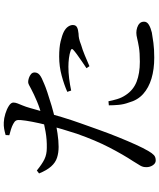

<svg xmlns="http://www.w3.org/2000/svg" viewBox="68 -898 863 1040"><g transform="rotate(-90 500.0 -377.5)"><path d="M151 34Q136 34 125.5 18.5Q115 3 115 -17Q115 -31 119 -40.5Q123 -50 130.5 -61Q138 -72 147 -88Q182 -141 221 -216Q260 -291 296 -393Q308 -429 320.5 -471.5Q333 -514 343.5 -556.5Q354 -599 361 -635.5Q368 -672 370 -696Q372 -714 367.5 -722.5Q363 -731 349 -738Q336 -745 320 -750Q304 -755 288 -759L289 -779Q306 -784 322.5 -787Q339 -790 358 -789Q380 -788 404.5 -780.5Q429 -773 447 -761.5Q465 -750 465 -737Q465 -727 460.5 -715Q456 -703 449 -686.5Q442 -670 435 -645Q427 -618 414.5 -572.5Q402 -527 386 -474Q370 -421 352 -371Q335 -323 316 -270Q297 -217 276.5 -166.5Q256 -116 237 -74Q218 -32 202 -5Q191 14 180.5 24Q170 34 151 34ZM708 26Q645 26 595 11Q545 -4 511.5 -34Q478 -64 465 -112Q455 -139 452.5 -167Q450 -195 450 -220L472 -222Q476 -201 483.5 -175.5Q491 -150 506 -128Q533 -87 578 -69.5Q623 -52 686 -52Q735 -52 764.5 -57Q794 -62 812 -66.5Q830 -71 843 -71Q857 -71 871 -66.5Q885 -62 894 -53Q903 -44 903 -29Q903 -13 886 -3Q869 7 844 13Q822 17 788 21.5Q754 26 708 26ZM225 -492Q193 -492 166.5 -500.5Q140 -509 119 -532.5Q98 -556 81 -598L97 -610Q131 -582 157.5 -569Q184 -556 219 -556Q263 -555 306 -562.5Q349 -570 380 -579Q433 -593 472 -609.5Q511 -626 539 -641Q551 -648 560.5 -652.5Q570 -657 576 -657Q586 -657 598 -653Q610 -649 619 -641.5Q628 -634 628 -622Q628 -606 615 -595Q602 -584 566 -570Q553 -564 520.5 -553Q488 -542 447.5 -530Q407 -518 369 -510Q338 -504 298 -498Q258 -492 225 -492ZM651 -341Q667 -352 688 -366Q709 -380 727 -393.5Q745 -407 751 -413Q761 -422 746 -427Q729 -433 705.5 -436Q682 -439 659 -439Q628 -439 595.5 -435Q563 -431 530 -424L523 -445Q561 -462 611 -475.5Q661 -489 714 -489Q764 -489 797 -481Q830 -473 848 -464Q867 -454 876 -441Q885 -428 885 -415Q885 -399 873 -392.5Q861 -386 838 -384Q825 -384 811 -381Q797 -378 777 -370Q752 -363 720.5 -350Q689 -337 662 -325Z"/></g></svg>

Font: Noto Serif SC ExtraLight Medium
Style: Regular
Weight: 500
Version: Version 2.002-H1;hotconv 1.1.0;makeotfexe 2.6.0